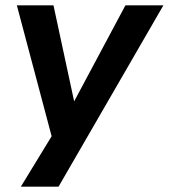

<svg xmlns="http://www.w3.org/2000/svg" viewBox="-20 -518 631 718"><path d="M58 180 188 -33 182 25 43 -498H180L259 -131H253L449 -498H591L199 180Z"/></svg>

Font: Nunito Sans 8pt
Style: Bold Italic
Weight: 700
Italic angle: -9°
Version: Version 3.101;gftools[0.9.27]